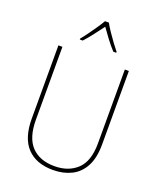

<svg xmlns="http://www.w3.org/2000/svg" viewBox="-171 -1053 970 1168"><g transform="rotate(20 314.5 -469.5)"><path d="M543 -239Q543 -151 513.5 -96Q484 -41 432 -15.5Q380 10 314 10Q205 10 146 -52.5Q87 -115 87 -240V-714H113V-243Q113 -126 166 -70.5Q219 -15 315 -15Q405 -15 461 -67.5Q517 -120 517 -236V-714H543ZM328 -949Q340 -927 359.5 -898Q379 -869 399 -842Q419 -815 433 -798V-792H414Q389 -819 362.5 -854Q336 -889 316 -918Q295 -890 268 -854.5Q241 -819 216 -792H197V-798Q213 -817 233 -844.5Q253 -872 272 -900Q291 -928 303 -949Z"/></g></svg>

Font: Noto Sans Myanmar UI SemiCondensed Thin
Style: Regular
Weight: 100
Width: 4
Designer: Monotype Design Team
Foundry: Monotype Imaging Inc.
Version: Version 2.103; ttfautohint (v1.8.4.7-5d5b)